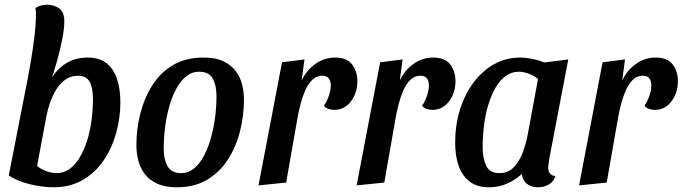

<svg xmlns="http://www.w3.org/2000/svg" viewBox="-20 -774 2894 814"><path d="M206.3 20Q177.2 20 142.1 14.3Q107 8.7 74.1 -2.7Q41.2 -14 17.2 -30.3L97.2 -439L189.7 -428.8Q216.3 -476.8 256.9 -503.4Q297.5 -530 351.2 -530Q402.3 -530 432.8 -505.1Q463.2 -480.2 476.8 -437.3Q490.3 -394.5 490.3 -341Q490.3 -275.3 472.8 -211.2Q455.2 -147.2 419.9 -94.8Q384.7 -42.5 331.1 -11.2Q277.5 20 206.3 20ZM220.3 -40Q250.2 -40 274.5 -57.4Q298.8 -74.8 317.4 -105.4Q336 -136 348.8 -176.2Q361.7 -216.5 367.8 -262Q374 -307.5 374 -353.7Q374 -401.2 360.2 -427Q346.3 -452.8 310.7 -452.8Q280.5 -452.8 257.7 -436.9Q234.8 -421 218.8 -395Q202.7 -369 192.2 -338.7Q181.7 -308.3 176.2 -278.7L137.2 -70Q156.3 -55.3 178.3 -47.7Q200.3 -40 220.3 -40ZM189.7 -415.7 95.8 -432Q104 -473.2 112.2 -522.6Q120.3 -572 126.1 -619.6Q131.8 -667.2 132.3 -702.3Q132.7 -713.7 132.2 -722.8Q131.7 -732 130 -739.8Q140 -746.8 153.8 -750.4Q167.7 -754 182 -754Q208.5 -754 230.6 -738.4Q252.7 -722.8 252.7 -683Q252.7 -654.5 244.4 -610.5Q236.2 -566.5 222.1 -516.2Q208 -465.8 189.7 -415.7Z M729.7 20Q678.2 20 644.5 3.8Q610.8 -12.3 591.9 -38.8Q573 -65.2 565.6 -96.6Q558.2 -128 558.2 -157.7Q558.2 -226 574.8 -292.1Q591.5 -358.2 625.7 -412.2Q659.8 -466.2 713.6 -498.1Q767.3 -530 842.3 -530Q894.8 -530 928 -513.8Q961.2 -497.7 980.3 -471.3Q999.5 -445 1006.9 -413.8Q1014.3 -382.5 1014.3 -353Q1014.3 -284.7 997.7 -218.2Q981 -151.7 946.4 -97.8Q911.8 -44 858.2 -12Q804.5 20 729.7 20ZM748.7 -40Q779 -40 803.2 -60.2Q827.3 -80.3 845.2 -114.5Q863 -148.7 874.8 -191.2Q886.5 -233.7 892.2 -278.9Q897.8 -324.2 897.8 -366.3Q897.8 -411.5 881.9 -440.8Q866 -470 824 -470Q793.5 -470 768.9 -449.9Q744.3 -429.8 726.4 -396.2Q708.5 -362.5 696.8 -320Q685.2 -277.5 679.6 -231.8Q674 -186.2 674 -143.7Q674 -98.7 690.3 -69.3Q706.7 -40 748.7 -40Z M1076 12 1175.7 -510 1270.8 -522 1258.8 -432Q1277.8 -474.5 1315.9 -502.2Q1354 -530 1400.8 -530Q1450.3 -530 1472.7 -500.8Q1495 -471.7 1495 -430Q1495 -380.5 1467.8 -344.3Q1440.7 -308.2 1396.8 -308.2Q1385.3 -308.2 1372.7 -312.2Q1360 -316.3 1353.3 -326.3Q1365.7 -342.8 1374 -367.2Q1382.3 -391.7 1382.3 -411.8Q1382.3 -431.2 1373.6 -442.1Q1364.8 -453 1346 -453Q1321.5 -453 1303.7 -435.4Q1285.8 -417.8 1274 -390.7Q1262.2 -363.5 1254.3 -333.2Q1246.5 -302.8 1242 -278L1193.2 0Z M1492 12 1591.7 -510 1686.8 -522 1674.8 -432Q1693.8 -474.5 1731.9 -502.2Q1770 -530 1816.8 -530Q1866.3 -530 1888.7 -500.8Q1911 -471.7 1911 -430Q1911 -380.5 1883.8 -344.3Q1856.7 -308.2 1812.8 -308.2Q1801.3 -308.2 1788.7 -312.2Q1776 -316.3 1769.3 -326.3Q1781.7 -342.8 1790 -367.2Q1798.3 -391.7 1798.3 -411.8Q1798.3 -431.2 1789.6 -442.1Q1780.8 -453 1762 -453Q1737.5 -453 1719.7 -435.4Q1701.8 -417.8 1690 -390.7Q1678.2 -363.5 1670.3 -333.2Q1662.5 -302.8 1658 -278L1609.2 0Z M2052.8 20Q2002.3 20 1970.7 -4.5Q1939 -29 1924.3 -71.4Q1909.7 -113.8 1909.7 -169Q1909.7 -243.3 1929.9 -308.6Q1950.2 -373.8 1987.4 -423.8Q2024.7 -473.8 2075 -501.9Q2125.3 -530 2184.7 -530Q2233.5 -530 2288.3 -509.3L2389.3 -522L2309.3 -104.2Q2308.3 -95.3 2306.3 -83.3Q2304.3 -71.3 2304.3 -62.2Q2304.3 -47.2 2311.8 -38Q2319.2 -28.8 2334.7 -27.7Q2329.8 -11.3 2318.5 -0.8Q2307.2 9.7 2292.3 14.8Q2277.5 20 2260.3 20Q2233 20 2214.2 5.6Q2195.3 -8.8 2192.3 -37Q2166.3 -11.8 2130.8 4.1Q2095.3 20 2052.8 20ZM2097.3 -40Q2134.7 -40 2158.5 -65.2Q2182.3 -90.5 2196.2 -127.9Q2210.2 -165.3 2216.7 -200.2L2261 -439.2Q2241.5 -454.7 2219.7 -462.3Q2197.8 -470 2179.7 -470Q2149.2 -470 2124.6 -452.2Q2100 -434.5 2081.5 -403.2Q2063 -371.8 2050.5 -330.8Q2038 -289.7 2032.1 -243.2Q2026.2 -196.8 2026.2 -149.8Q2026.2 -104.5 2040.8 -72.2Q2055.5 -40 2097.3 -40Z M2435 12 2534.7 -510 2629.8 -522 2617.8 -432Q2636.8 -474.5 2674.9 -502.2Q2713 -530 2759.8 -530Q2809.3 -530 2831.7 -500.8Q2854 -471.7 2854 -430Q2854 -380.5 2826.8 -344.3Q2799.7 -308.2 2755.8 -308.2Q2744.3 -308.2 2731.7 -312.2Q2719 -316.3 2712.3 -326.3Q2724.7 -342.8 2733 -367.2Q2741.3 -391.7 2741.3 -411.8Q2741.3 -431.2 2732.6 -442.1Q2723.8 -453 2705 -453Q2680.5 -453 2662.7 -435.4Q2644.8 -417.8 2633 -390.7Q2621.2 -363.5 2613.3 -333.2Q2605.5 -302.8 2601 -278L2552.2 0Z"/></svg>

Font: Sansita Swashed Light
Style: Regular
Weight: 300
Designer: Pablo Cosgaya
Foundry: Omnibus-Type
Version: Version 1.003